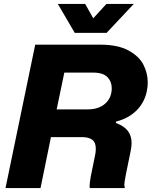

<svg xmlns="http://www.w3.org/2000/svg" viewBox="-20 -956 771 976"><path d="M159 -729H489Q578 -729 632 -700Q686 -671 708.5 -628Q731 -585 731 -537Q731 -514 726 -491Q714 -434 673.5 -394Q633 -354 570 -338L569 -331Q610 -316 629.5 -291Q649 -266 649 -228Q649 -212 644 -187L620 -70Q612 -28 612 -19Q612 -9 615 0H436Q434 -20 442 -62L463 -165Q467 -182 467 -200Q467 -232 449 -245.5Q431 -259 397 -259H239L186 0H8ZM426 -400Q482 -400 515 -429.5Q548 -459 548 -508Q548 -541 526 -564Q504 -587 453 -587H307L268 -400ZM274 -936H413L454 -863L521 -936H660L522 -789H360Z"/></svg>

Font: Mona Sans ExtraBold
Style: Italic
Weight: 800
Italic angle: -11.7°
Designer: Deni Anggara
Foundry: GitHub
Version: Version 2.000